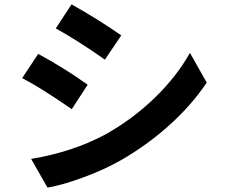

<svg xmlns="http://www.w3.org/2000/svg" viewBox="-20 -812 1040 882"><path d="M236.3 -681.6 308.6 -792Q430.7 -723.6 537.1 -649.4L461.9 -538.1Q339.8 -624 236.3 -681.6ZM198.2 49.8 123 -82Q312.5 -113.3 463.9 -194.3Q589.8 -264.6 690.9 -362.8Q792 -460.9 852.5 -569.3L929.7 -432.6Q860.4 -329.1 757.8 -236.8Q655.3 -144.5 532.2 -74.2Q458 -32.2 362.8 2.9Q267.6 38.1 198.2 49.8ZM82 -453.1 155.3 -564.5Q271.5 -502 382.8 -422.9L309.6 -310.5Q164.1 -411.1 82 -453.1Z"/></svg>

Font: GenEi Gothic M Regular
Style: Bold
Weight: 700
Designer: o_tamon (Modified); [Source Han Sans]
Ryoko NISHIZUKA  (kana & ideographs); Paul D. Hunt (Latin, Greek & Cyrillic); Wenl
Version: Version 1.1a;Original Version 1.004